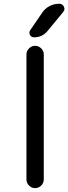

<svg xmlns="http://www.w3.org/2000/svg" viewBox="-20 -1017 361 1017"><path d="M120.1 -66.4V-728.5Q120.1 -747.1 133.8 -760.7Q147.5 -774.4 166 -774.4Q184.6 -774.4 198.2 -760.7Q211.9 -747.1 211.9 -728.5V-66.4Q211.9 -47.9 198.2 -34.2Q184.6 -20.5 166 -20.5Q147.5 -20.5 133.8 -34.2Q120.1 -47.9 120.1 -66.4ZM293.9 -997.1Q311.5 -997.1 318.4 -981.4Q321.3 -975.6 321.3 -969.7Q321.3 -960.9 314.5 -953.1L232.4 -853.5Q204.1 -819.3 160.2 -819.3Q145.5 -819.3 138.7 -832Q135.7 -837.9 135.7 -842.8Q135.7 -849.6 139.6 -856.4L203.1 -949.2Q217.8 -971.7 241.7 -984.4Q265.6 -997.1 293 -997.1Z"/></svg>

Font: Gen Jyuu Gothic Regular
Style: Regular
Weight: 400
Designer: [Source Han Sans]
Ryoko NISHIZUKA  (kana & ideographs); Paul D. Hunt (Latin, Greek & Cyrillic); Wenlong ZHANG  (bopomofo
Version: Version 1.002.20150607